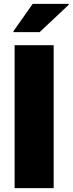

<svg xmlns="http://www.w3.org/2000/svg" viewBox="-20 -978 377 998"><path d="M56 0V-743H259V0ZM50 -811V-816L150 -958H337V-953L186 -811Z"/></svg>

Font: Saira SemiExpanded ExtraBold
Style: Regular
Weight: 800
Width: 6
Designer: Hector Gatti with collaboration of the Omnibus-Type team
Foundry: Omnibus-Type
Version: Version 1.101